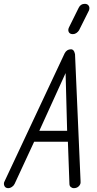

<svg xmlns="http://www.w3.org/2000/svg" viewBox="-44 -983 504 1001"><path d="M376 -39V-29Q374 -18 364.5 -10Q355 -2 341 -2Q332 -2 325 -8Q318 -14 318 -24L310 -244H134L32 -24Q27 -14 17.5 -8Q8 -2 0 -2Q-14 -2 -19.5 -11Q-25 -20 -23 -31L-21 -36L293 -705Q304 -726 326 -726Q334 -726 339.5 -719.5Q345 -713 346 -703L347 -704ZM306 -301 298 -602 161 -301ZM366 -942Q376 -963 398 -963Q412 -963 418.5 -953Q425 -943 420 -929L368 -825Q363 -817 354.5 -811Q346 -805 336 -805Q320 -805 314.5 -816Q309 -827 316 -841Z"/></svg>

Font: VDS
Style: Thin Italic
Weight: 100
Width: 0
Designer: artmaker
Foundry: artmaker
Version: Version 1.000 2012 initial release